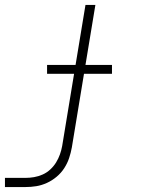

<svg xmlns="http://www.w3.org/2000/svg" viewBox="-69 -540 589 775"><path d="M-49 215V178H34Q51 178 68.5 175Q86 172 103 164.5Q120 157 134 144Q148 131 157.5 115.5Q167 100 173 83Q179 66 182 49L230 -242H121V-278H236L276 -520H316L276 -278H383V-242H270L221 55Q217 77 210 98Q203 119 190.5 138.5Q178 158 159.5 173.5Q141 189 120 198.5Q99 208 77.5 211.5Q56 215 34 215Z"/></svg>

Font: Iosevka Extralight
Style: Italic
Weight: 200
Italic angle: -9°
Monospace: yes
Designer: Belleve Invis
Foundry: Belleve Invis
Version: Version 32.5.0; ttfautohint (v1.8.4)